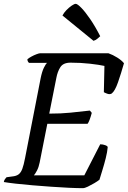

<svg xmlns="http://www.w3.org/2000/svg" viewBox="-29 -982 667 1002"><path d="M403 0Q374 0 331 -2Q288 -4 238.5 -7.5Q189 -11 141 -15Q93 -19 53.5 -23.5Q14 -28 -9 -32Q-8 -40 -3.5 -46.5Q1 -53 5 -57L34 -61Q56 -63 68 -72Q80 -81 87.5 -101Q95 -121 102 -158L183 -573Q190 -608 200 -628.5Q210 -649 217 -654H122Q120 -656 117 -660.5Q114 -665 114 -673Q121 -679 134.5 -686.5Q148 -694 161.5 -699Q175 -704 180 -704H537Q560 -696 583 -681.5Q606 -667 618 -652Q603 -599 587 -553Q571 -507 554 -494Q544 -488 530.5 -493Q517 -498 513 -501L516 -638Q489 -644 440.5 -649.5Q392 -655 339 -655Q301 -655 286 -631.5Q271 -608 265 -575L228 -389Q290 -389 338.5 -394Q387 -399 440 -405L450 -393Q444 -371 438.5 -356.5Q433 -342 428 -336H218L178 -134Q173 -109 164 -92Q155 -75 148 -67H411L494 -229Q508 -229 521 -224Q534 -219 533 -213Q531 -189 523 -157Q515 -125 505.5 -94.5Q496 -64 490 -44Q480 -36 463 -26Q446 -16 429.5 -8Q413 0 403 0ZM459 -769 297 -901Q304 -915 317.5 -929Q331 -943 345 -952.5Q359 -962 366 -962Q375 -962 395.5 -941Q416 -920 442 -882Q468 -844 494 -793Q490 -789 480 -780.5Q470 -772 459 -769Z"/></svg>

Font: Texturina
Style: Italic
Weight: 400
Italic angle: -11°
Designer: Guillermo Torres Carreño
Foundry: Omnibus-Type
Version: Version 1.002; ttfautohint (v1.8.3)